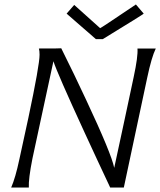

<svg xmlns="http://www.w3.org/2000/svg" viewBox="-20 -839 717 859"><path d="M595 -622H677Q658 -583 639 -493L600 -310L534 0H473Q453 -43 414 -126Q375 -209 358 -247Q236 -512 219 -565L164 -310Q151 -249 125 -129Q107 -38 109 0H30Q49 -43 67 -128Q78 -176 107 -312Q157 -548 157 -594Q157 -612 154 -622Q253 -622 254 -623Q312 -507 365 -393Q479 -150 491 -88L539 -311L578 -494Q598 -587 595 -622ZM588 -819 623 -778Q623 -776 440 -664H409L278 -778L312 -817L428 -713Q431 -713 588 -819Z"/></svg>

Font: GFS Neohellenic Rg
Style: Italic
Weight: 400
Italic angle: -12°
Designer: Takis Katsoulidis and George D. Matthiopoulos
Foundry: Takis Katsoulidis and George D. Matthiopoulos
Version: Version 1.0